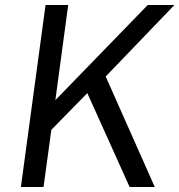

<svg xmlns="http://www.w3.org/2000/svg" viewBox="-20 -743 713 763"><path d="M595 0 400 -439 673 -723H567L200 -345L251 -723H161L63 0H153L184 -227L327 -373L495 0Z"/></svg>

Font: United Sans
Style: Italic
Weight: 400
Italic angle: -8°
Designer: Pablo Impallari, Rodrigo Fuenzalida (Modified by Dan O. Williams)
Version: Version 1.000;PS 001.000;hotconv 1.0.88;makeotf.lib2.5.64775